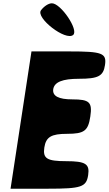

<svg xmlns="http://www.w3.org/2000/svg" viewBox="-20 -1195 659 1165"><path d="M44 -50H273C473 -50 504 -60 515 -133C525 -200 499 -217 382 -217C265 -217 239 -233 249 -300C259 -364 291 -383 387 -383C491 -383 515 -401 528 -488C541 -575 523 -592 419 -592C336 -592 297 -612 303 -654C310 -697 359 -717 459 -717C576 -717 607 -733 617 -800C628 -873 600 -883 400 -883H171ZM229 -1133C194 -1087 379 -944 424 -983C459 -1013 349 -1175 295 -1175C275 -1175 248 -1158 229 -1133Z"/></svg>

Font: Hussar Skorodowane
Style: Ky
Weight: 700
Foundry: Cannot Into Space Fonts
Version: Version 0.892